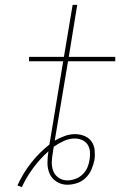

<svg xmlns="http://www.w3.org/2000/svg" viewBox="-20 -755 540 793"><path d="M70 18 52 11Q74 -38 107.5 -81Q141 -124 184 -158Q184 -159 184.5 -160.5Q185 -162 185 -163Q185 -164 185 -164.5Q185 -165 185 -166L186 -169Q186 -171 186.5 -172.5Q187 -174 187 -175L241 -502H100V-520H244L280 -735H299L264 -520H456V-502H261L206 -174Q226 -186 247.5 -193.5Q269 -201 290 -201Q310 -201 328.5 -193.5Q347 -186 358 -170.5Q369 -155 371 -134.5Q373 -114 370 -94Q370 -94 370 -94Q370 -94 370 -94Q366 -74 357.5 -54.5Q349 -35 333.5 -20Q318 -5 297.5 1.5Q277 8 258 8Q234 8 214 -4.5Q194 -17 185 -37.5Q176 -58 176 -82Q176 -106 180 -130Q145 -99 117 -61Q89 -23 70 18ZM258 -10Q274 -10 291 -16Q308 -22 321 -34.5Q334 -47 341 -63.5Q348 -80 350 -96Q353 -113 351.5 -129Q350 -145 342 -157.5Q334 -170 319.5 -176.5Q305 -183 289 -183Q266 -183 244 -173Q222 -163 202 -149Q202 -147 201.5 -145.5Q201 -144 201 -143V-142Q200 -139 199.5 -135.5Q199 -132 199 -129Q195 -109 194 -88.5Q193 -68 199.5 -50Q206 -32 222 -21Q238 -10 258 -10Z"/></svg>

Font: Iosevka SS04 Thin
Style: Italic
Weight: 100
Italic angle: -9°
Monospace: yes
Designer: Belleve Invis
Foundry: Belleve Invis
Version: Version 19.0.0; ttfautohint (v1.8.4)